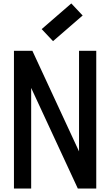

<svg xmlns="http://www.w3.org/2000/svg" viewBox="-20 -1095 640 1115"><path d="M61 0V-800H168L539 0H439V-800H539V0H432L61 -800H161V0ZM288 -856 222 -926 394 -1075 460 -1005Z"/></svg>

Font: Victor Mono
Style: Bold
Weight: 700
Monospace: yes
Designer: Rune Bjørnerås
Version: Version 1.561;gftools[0.9.30]